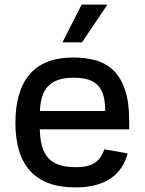

<svg xmlns="http://www.w3.org/2000/svg" viewBox="-20 -802 627 833"><path d="M46.9 -269.2Q46.9 -408.4 109.4 -480.5Q171.9 -552.6 299 -552.6Q351.9 -552.6 396.3 -540Q440.7 -527.3 472.7 -496.1Q504.6 -464.8 522.5 -411.9Q540.5 -359 540.5 -278.4V-240.8H152.7Q153.8 -197.4 162.8 -166.4Q171.9 -135.3 190.5 -115.4Q209.2 -95.5 237.9 -86.1Q266.7 -76.7 307.5 -76.7Q337 -76.7 357.6 -81.7Q378.2 -86.6 392.6 -96.4Q407 -106.2 416.5 -120.7Q426.1 -135.3 433.2 -154.5L533.7 -136.4Q524.9 -103 507.3 -75.8Q489.7 -48.7 462.2 -29.3Q434.7 -9.9 396.1 0.5Q357.6 11 306.5 11Q239.3 11 190.5 -7.5Q141.7 -25.9 109.7 -61.6Q77.8 -97.3 62.3 -149.5Q46.9 -201.7 46.9 -269.2ZM153.1 -320.3H436.4Q436.4 -358.3 429.2 -385.7Q421.9 -413 405.5 -430.6Q389.2 -448.2 363.3 -456.5Q337.4 -464.8 299.7 -464.8Q260.7 -464.8 233.5 -455.6Q206.3 -446.4 188.9 -428.3Q171.5 -410.2 163.2 -383.2Q154.8 -356.2 153.1 -320.3ZM334.2 -782H446L335.9 -618.3H251.1Z"/></svg>

Font: Cannonade Med
Style: Regular
Weight: 500
Designer: Rasmus Andersson
Foundry: rsms
Version: Version 3.012;git-f93a4a705